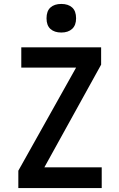

<svg xmlns="http://www.w3.org/2000/svg" viewBox="-20 -954 603 974"><path d="M73 0V-88L366 -611H88V-714H493V-626L205 -105H496V0ZM291 -789Q256 -789 236 -807Q216 -825 216 -861Q216 -898 236 -916Q256 -934 291 -934Q326 -934 346 -916Q366 -898 366 -861Q366 -826 346 -807.5Q326 -789 291 -789Z"/></svg>

Font: Noto Sans Mono SemiCondensed SemiBold
Style: Regular
Weight: 600
Width: 4
Designer: Monotype Design Team
Foundry: Monotype Imaging Inc.
Version: Version 2.014; ttfautohint (v1.8.4.7-5d5b)